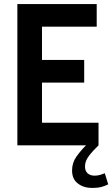

<svg xmlns="http://www.w3.org/2000/svg" viewBox="-20 -720 556 951"><path d="M66 0V-700H459V-588H188V-423H397V-311H188V-112H468V0ZM406 0H468Q440.5 26 420.8 51.8Q401 77.5 401 104Q401 127 414 138.5Q427 150 448 150Q462.5 150 474.8 146.5Q487 143 499 138L516 193Q502 200.5 482.8 205.8Q463.5 211 437 211Q394.5 211 365.8 189Q337 167 337 125Q337 86.5 357.8 56.8Q378.5 27 406 0Z"/></svg>

Font: Cabin Condensed
Style: Bold
Weight: 700
Width: 3
Designer: Pablo Impallari
Foundry: Pablo Impallari. http://www.impallari.com Igino Marini. http://www.ikern.com
Version: Version 3.001; ttfautohint (v1.8.3)